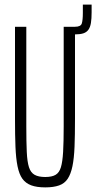

<svg xmlns="http://www.w3.org/2000/svg" viewBox="-20 -804 417 832"><path d="M263 -655V-688H305Q330 -688 334.5 -702.5Q339 -717 339 -748V-784H377V-750Q377 -723 374 -704.5Q371 -686 363 -675Q355 -664 341 -659.5Q327 -655 306 -655ZM176 8Q139 8 115 -1Q91 -10 77 -29.5Q63 -49 56 -83.5Q49 -118 47 -168.5Q45 -219 45 -289V-688H94V-257Q94 -189 96 -146Q98 -103 105.5 -79.5Q113 -56 130 -46.5Q147 -37 176 -37Q205 -37 221 -46.5Q237 -56 244 -79.5Q251 -103 253.5 -146Q256 -189 256 -257V-688H305V-289Q305 -219 303 -168.5Q301 -118 294 -84Q287 -50 273.5 -29.5Q260 -9 236 -0.5Q212 8 176 8Z"/></svg>

Font: Saira UltraCondensed Light
Style: Regular
Weight: 300
Width: 1
Designer: Hector Gatti with collaboration of the Omnibus-Type team
Foundry: Omnibus-Type
Version: Version 1.101